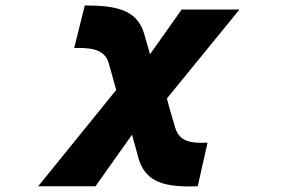

<svg xmlns="http://www.w3.org/2000/svg" viewBox="-20 -563 1040 704"><path d="M592 -202 858 -528H646L530 -364C528 -371 512 -429 508 -441C482 -526 409 -543 291 -543L252 -387C305 -388 359 -386 377 -337C382 -322 401 -250 406 -233L120 120H330L464 -69C467 -60 482 -4 485 7C509 108 585 124 705 120L741 -40C676 -37 639 -45 623 -93C619 -106 595 -187 592 -202Z"/></svg>

Font: LINE Seed JP_OTF ExtraBold
Style: Regular
Weight: 800
Designer: LY Corporation & Fontrix & Fontworks
Version: Version 1.013